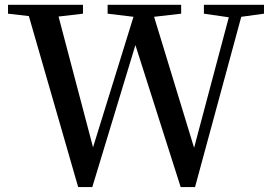

<svg xmlns="http://www.w3.org/2000/svg" viewBox="-20 -757 1109 783"><path d="M1056.6 -737.3V-701.2L963.9 -688.5L775.4 5.9H716.8L532.2 -573.2L356.4 5.9H298.8L97.7 -691.4L12.7 -701.2V-737.3H318.4V-701.2L218.8 -689.5L359.4 -156.2L524.4 -688.5L418.9 -701.2V-737.3H718.8V-701.2L608.4 -688.5L771.5 -154.3L913.1 -686.5L811.5 -701.2V-737.3Z"/></svg>

Font: Bpmf Zihi Serif SemiBold
Style: SemiBold
Weight: 600
Foundry: But Ko
Version: Version 1.320